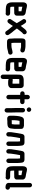

<svg xmlns="http://www.w3.org/2000/svg" viewBox="2422 -3192 1002 5887"><g transform="rotate(90 2923.5 -248.0)"><path d="M266 -316H185V-432C200 -429 214 -425 227 -422C255 -417 281 -409 310 -406L324 -404V-318C311 -318 280 -316 266 -316ZM328 -183H381C396 -183 412 -189 431 -202C450 -215 459 -233 459 -257V-442C457 -502 405 -532 347 -537L329 -540L313 -542C295 -546 271 -552 251 -555C219 -562 190 -574 152 -574C81 -574 50 -519 50 -449V-142C50 -129 51 -117 52 -106C54 -74 55 -52 65 -27C78 7 97 37 129 52C162 66 201 75 247 75H253C261 76 269 77 277 77H370C432 98 483 35 452 -20C437 -47 409 -58 369 -58H277C268 -58 257 -60 246 -60C241 -60 225 -62 220 -62L205 -65C201 -66 197 -67 194 -68C193 -70 192 -72 191 -75C191 -76 191 -76 190 -77C190 -82 189 -88 188 -94C187 -109 185 -126 185 -143V-181H266C280 -181 314 -183 328 -183Z M928 -555 918 -549C893 -533 877 -513 858 -490L840 -467C817 -439 796 -412 774 -383C762 -400 752 -421 744 -435C725 -465 710 -494 689 -518L682 -527C659 -553 615 -558 587 -533C561 -510 555 -467 580 -438L587 -430C603 -410 614 -389 629 -363C648 -332 669 -291 690 -261C650 -202 614 -136 573 -81C550 -49 563 -6 589 13C621 36 664 24 683 -3C695 -18 710 -40 721 -57C740 -84 755 -113 776 -143C781 -133 788 -125 796 -115C806 -103 822 -86 831 -72C847 -50 861 -40 876 -19C884 -9 895 4 901 14L911 28C912 31 915 35 920 42C934 65 950 87 979 92C1019 99 1051 70 1057 37C1061 13 1052 -5 1040 -21L1032 -33C1030 -35 1024 -45 1023 -46C1006 -70 989 -96 968 -120C960 -131 951 -138 943 -148C928 -171 905 -194 889 -216C881 -229 863 -249 853 -264C867 -285 889 -311 902 -329C914 -347 932 -367 945 -383L964 -406C969 -412 973 -417 976 -421L991 -436L1001 -442C1016 -452 1026 -466 1030 -484C1042 -540 980 -589 928 -555Z M1163 -90V-79C1163 -66 1165 -53 1165 -40C1166 -24 1172 -8 1184 8C1201 31 1222 38 1258 38H1384C1436 38 1479 30 1518 18C1529 13 1546 11 1560 8C1597 1 1624 1 1643 -26C1678 -75 1634 -142 1577 -131C1543 -126 1505 -121 1475 -110C1448 -103 1419 -97 1384 -97H1297V-104C1296 -119 1293 -136 1293 -154C1292 -163 1292 -174 1292 -187V-392H1407C1410 -392 1414 -392 1419 -391L1435 -389C1451 -387 1476 -383 1489 -377L1499 -374C1540 -360 1575 -387 1585 -415C1599 -456 1572 -491 1544 -501L1534 -505C1499 -517 1455 -522 1414 -527H1395C1388 -528 1382 -528 1376 -528H1238C1207 -528 1178 -504 1168 -482C1160 -465 1157 -427 1157 -398V-187C1157 -152 1158 -120 1163 -90Z M1971 -316H1890V-432C1905 -429 1919 -425 1932 -422C1960 -417 1986 -409 2015 -406L2029 -404V-318C2016 -318 1985 -316 1971 -316ZM2033 -183H2086C2101 -183 2117 -189 2136 -202C2155 -215 2164 -233 2164 -257V-442C2162 -502 2110 -532 2052 -537L2034 -540L2018 -542C2000 -546 1976 -552 1956 -555C1924 -562 1895 -574 1857 -574C1786 -574 1755 -519 1755 -449V-142C1755 -129 1756 -117 1757 -106C1759 -74 1760 -52 1770 -27C1783 7 1802 37 1834 52C1867 66 1906 75 1952 75H1958C1966 76 1974 77 1982 77H2075C2137 98 2188 35 2157 -20C2142 -47 2114 -58 2074 -58H1982C1973 -58 1962 -60 1951 -60C1946 -60 1930 -62 1925 -62L1910 -65C1906 -66 1902 -67 1899 -68C1898 -70 1897 -72 1896 -75C1896 -76 1896 -76 1895 -77C1895 -82 1894 -88 1893 -94C1892 -109 1890 -126 1890 -143V-181H1971C1985 -181 2019 -183 2033 -183Z M2403 -286V-335C2405 -336 2408 -336 2411 -337H2416C2423 -338 2429 -338 2433 -338H2544V-131H2488C2487 -131 2485 -131 2482 -132C2479 -132 2474 -133 2468 -134C2443 -137 2423 -142 2401 -130V-226C2401 -241 2403 -273 2403 -286ZM2598 -473H2433C2428 -473 2420 -473 2411 -472C2390 -472 2372 -466 2356 -461C2315 -451 2286 -424 2276 -383C2276 -381 2275 -379 2274 -376C2270 -364 2268 -351 2268 -337V-285C2268 -272 2266 -239 2266 -226V166C2266 202 2298 233 2334 233C2370 233 2401 202 2401 166V-12C2423 -1 2457 4 2488 4H2541C2549 4 2558 4 2567 3C2626 0 2679 -35 2679 -93V-382C2679 -429 2647 -473 2598 -473Z M2889 -594V-501H2847C2810 -501 2779 -471 2779 -434C2779 -397 2810 -366 2847 -366H2889V-8C2889 28 2921 59 2957 59C2993 59 3024 28 3024 -8V-364H3105C3142 -364 3173 -395 3173 -432C3173 -469 3142 -499 3105 -499H3024V-594C3024 -631 2994 -662 2957 -662C2920 -662 2889 -631 2889 -594Z M3290 -448V-265C3290 -248 3290 -231 3291 -214L3293 -164C3294 -149 3295 -135 3294 -122V45C3294 82 3325 113 3362 113C3399 113 3429 82 3429 45V-122C3431 -169 3425 -217 3425 -265V-448C3425 -484 3394 -515 3358 -515C3322 -515 3290 -484 3290 -448ZM3272 -637C3272 -600 3304 -566 3342 -566C3379 -566 3410 -597 3410 -634C3410 -672 3376 -704 3339 -704C3302 -704 3272 -674 3272 -637Z M3795 -346V-190C3794 -183 3794 -179 3794 -176C3793 -170 3792 -163 3791 -155L3789 -133L3786 -112V-110C3783 -110 3781 -110 3780 -109C3774 -109 3768 -108 3761 -107H3694L3664 -104V-182C3668 -241 3673 -298 3685 -346ZM3601 32H3647C3661 32 3683 30 3697 28H3753C3760 28 3768 28 3777 27L3793 25C3797 24 3800 24 3803 24C3814 24 3824 22 3835 19C3865 12 3884 1 3901 -25C3916 -52 3920 -83 3923 -118L3925 -140C3927 -158 3929 -164 3930 -186V-405C3930 -440 3901 -469 3869 -472C3858 -478 3847 -481 3836 -481H3656C3635 -481 3616 -474 3597 -459C3565 -433 3555 -384 3544 -336C3535 -291 3532 -238 3529 -186V-43C3529 -8 3565 31 3601 32Z M4165 -7V-34C4165 -39 4165 -46 4166 -57C4166 -66 4167 -75 4168 -82L4172 -112C4175 -131 4179 -160 4182 -181C4189 -216 4190 -256 4200 -290C4207 -313 4207 -340 4213 -362H4313C4313 -359 4315 -350 4315 -347C4316 -330 4319 -311 4319 -292V-8C4319 29 4349 60 4386 60C4423 60 4454 29 4454 -8V-291C4454 -332 4448 -373 4444 -409C4441 -464 4408 -497 4350 -497H4193C4187 -497 4181 -497 4175 -498C4125 -500 4092 -464 4087 -417C4080 -390 4073 -361 4071 -332C4071 -329 4070 -326 4069 -323C4067 -315 4065 -305 4063 -293C4057 -250 4048 -210 4044 -166C4037 -125 4030 -81 4030 -34V-7C4030 30 4061 61 4098 61C4135 61 4165 30 4165 -7Z M4688 -7V-34C4688 -39 4688 -46 4689 -57C4689 -66 4690 -75 4691 -82L4695 -112C4698 -131 4702 -160 4705 -181C4712 -216 4713 -256 4723 -290C4730 -313 4730 -340 4736 -362H4836C4836 -359 4838 -350 4838 -347C4839 -330 4842 -311 4842 -292V-8C4842 29 4872 60 4909 60C4946 60 4977 29 4977 -8V-291C4977 -332 4971 -373 4967 -409C4964 -464 4931 -497 4873 -497H4716C4710 -497 4704 -497 4698 -498C4648 -500 4615 -464 4610 -417C4603 -390 4596 -361 4594 -332C4594 -329 4593 -326 4592 -323C4590 -315 4588 -305 4586 -293C4580 -250 4571 -210 4567 -166C4560 -125 4553 -81 4553 -34V-7C4553 30 4584 61 4621 61C4658 61 4688 30 4688 -7Z M5292 -316H5211V-432C5226 -429 5240 -425 5253 -422C5281 -417 5307 -409 5336 -406L5350 -404V-318C5337 -318 5306 -316 5292 -316ZM5354 -183H5407C5422 -183 5438 -189 5457 -202C5476 -215 5485 -233 5485 -257V-442C5483 -502 5431 -532 5373 -537L5355 -540L5339 -542C5321 -546 5297 -552 5277 -555C5245 -562 5216 -574 5178 -574C5107 -574 5076 -519 5076 -449V-142C5076 -129 5077 -117 5078 -106C5080 -74 5081 -52 5091 -27C5104 7 5123 37 5155 52C5188 66 5227 75 5273 75H5279C5287 76 5295 77 5303 77H5396C5458 98 5509 35 5478 -20C5463 -47 5435 -58 5395 -58H5303C5294 -58 5283 -60 5272 -60C5267 -60 5251 -62 5246 -62L5231 -65C5227 -66 5223 -67 5220 -68C5219 -70 5218 -72 5217 -75C5217 -76 5217 -76 5216 -77C5216 -82 5215 -88 5214 -94C5213 -109 5211 -126 5211 -143V-181H5292C5306 -181 5340 -183 5354 -183Z M5588 -661V-19C5584 8 5592 31 5613 52C5632 71 5659 81 5694 83C5700 83 5706 83 5713 84L5724 85C5762 88 5794 57 5797 22C5800 -16 5770 -47 5735 -50L5723 -51V-661C5723 -698 5692 -729 5655 -729C5618 -729 5588 -698 5588 -661Z"/></g></svg>

Font: Electronic
Style: UltThk
Weight: 900
Version: Version 1.011